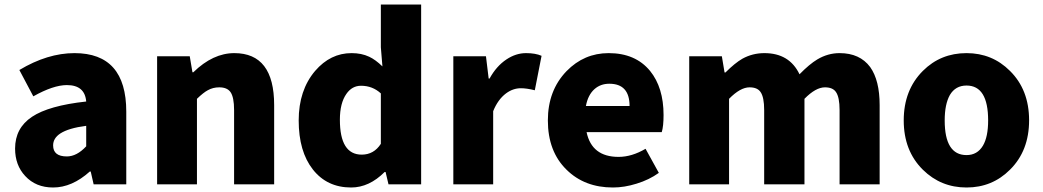

<svg xmlns="http://www.w3.org/2000/svg" viewBox="-20 -819 4632 853"><path d="M216 14Q139 14 92 -37Q47 -85 47 -159Q47 -250 122 -300Q197 -350 363 -368Q357 -441 277 -441Q217 -441 128 -391L66 -508Q191 -583 311 -583Q541 -583 541 -323V-161V0H396L383 -57H379Q300 14 216 14ZM277 -124Q321 -124 363 -169V-260Q285 -250 248 -226Q216 -205 216 -173Q216 -124 277 -124Z M678 0V-284V-569H823L835 -498H839Q926 -583 1021 -583Q1198 -583 1198 -352V0H1020V-330Q1020 -387 1004 -410Q989 -431 954 -431Q926 -431 903 -418Q884 -408 855 -380V0Z M1540 14Q1433 14 1370 -66Q1307 -146 1307 -284Q1307 -418 1380 -504Q1448 -583 1542 -583Q1586 -583 1620 -567Q1648 -554 1679 -524L1672 -609V-799H1851V-399V0H1706L1693 -55H1689Q1620 14 1540 14ZM1587 -132Q1641 -132 1672 -180V-292V-404Q1635 -438 1584 -438Q1544 -438 1519 -402Q1490 -361 1490 -287Q1490 -132 1587 -132Z M1994 0V-284V-569H2139L2151 -470H2155Q2185 -525 2230 -555Q2272 -583 2317 -583Q2359 -583 2386 -571L2356 -418Q2320 -427 2294 -427Q2259 -427 2228 -404Q2192 -377 2171 -325V0Z M2703 14Q2577 14 2497 -65Q2414 -146 2414 -284Q2414 -417 2497 -503Q2575 -583 2684 -583Q2803 -583 2868 -504Q2928 -430 2928 -308Q2928 -258 2920 -232H2753H2586Q2609 -122 2728 -122Q2787 -122 2848 -158L2907 -51Q2864 -20 2808 -3Q2754 14 2703 14ZM2583 -348H2680H2777Q2777 -447 2687 -447Q2648 -447 2621 -423Q2592 -397 2583 -348Z M3042 0V-284V-569H3187L3199 -497H3203Q3245 -539 3278 -558Q3323 -583 3376 -583Q3487 -583 3532 -489Q3576 -534 3611 -555Q3658 -583 3710 -583Q3800 -583 3846 -521Q3888 -462 3888 -352V0H3710V-330Q3710 -387 3694 -410Q3680 -431 3645 -431Q3604 -431 3554 -380V0H3375V-330Q3375 -387 3359 -410Q3345 -431 3310 -431Q3269 -431 3219 -380V0Z M4274 14Q4160 14 4080 -65Q3995 -149 3995 -284Q3995 -419 4080 -504Q4159 -583 4274 -583Q4388 -583 4467 -504Q4552 -420 4552 -284.5Q4552 -149 4467 -65Q4388 14 4274 14ZM4274 -130Q4322 -130 4347 -172Q4370 -211 4370 -284Q4370 -439 4274 -439Q4225 -439 4200 -397Q4177 -356 4177 -284Q4177 -130 4274 -130Z"/></svg>

Font: GenSekiGothic TW H
Style: Regular
Weight: 900
Version: Version 1.501;PS 1;hotconv 16.6.51;makeotf.lib2.5.65220